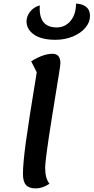

<svg xmlns="http://www.w3.org/2000/svg" viewBox="-20 -1026 522 1071"><path d="M185 -623 154 -684Q221 -726 273 -726Q317 -726 317 -673Q317 -659 288 -485Q284 -461 267.5 -357.5Q251 -254 241.5 -184.5Q232 -115 232 -89Q232 -31 256 -1Q217 25 179 25Q142 25 125 6Q108 -13 108 -56Q108 -114 124 -232Q140 -350 185 -623ZM404 -1006Q441 -1004 461.5 -987Q482 -970 482 -937Q482 -902 456.5 -871.5Q431 -841 386.5 -822.5Q342 -804 289 -804Q212 -804 170 -833Q128 -862 128 -907Q128 -936 148.5 -961.5Q169 -987 202 -996Q194 -873 296 -873Q343 -873 373.5 -909.5Q404 -946 404 -1006Z"/></svg>

Font: Lemonada
Style: Regular
Weight: 400
Designer: Mohamed Gaber (Arabic) Eduardo Tunni (Latin)
Foundry: Kief Type Foundry
Version: Version 3.006